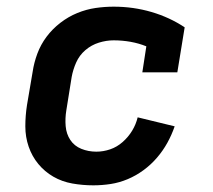

<svg xmlns="http://www.w3.org/2000/svg" viewBox="-20 -548 640 576"><path d="M260 8Q228 8 197 2.5Q166 -3 140 -18Q114 -33 95 -56Q76 -79 66 -108Q56 -137 56 -169Q56 -201 61 -233L78 -333Q82 -360 92 -387Q102 -414 119.5 -437.5Q137 -461 161 -479.5Q185 -498 212 -509Q239 -520 266.5 -524Q294 -528 321 -528Q380 -528 434.5 -512Q489 -496 534 -466L512 -331H407L419 -409Q397 -418 372 -422.5Q347 -427 321 -427Q299 -427 276.5 -420Q254 -413 236 -397.5Q218 -382 208.5 -360.5Q199 -339 195 -317L179 -217Q175 -193 177 -169.5Q179 -146 191 -128Q203 -110 224 -101.5Q245 -93 269 -93Q290 -93 310.5 -100Q331 -107 348 -122Q365 -137 376.5 -156Q388 -175 393 -196L504 -169Q495 -143 482 -119.5Q469 -96 451 -75Q433 -54 410.5 -37.5Q388 -21 363 -10.5Q338 0 312 4Q286 8 260 8Z"/></svg>

Font: Iosevka HT Extended
Style: Bold Italic
Weight: 700
Width: 7
Italic angle: -9°
Monospace: yes
Designer: Belleve Invis
Foundry: Belleve Invis
Version: Version 32.3.0; ttfautohint (v1.8.4)